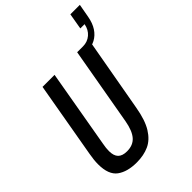

<svg xmlns="http://www.w3.org/2000/svg" viewBox="-250 -988 1117 1117"><g transform="rotate(-45 308.5 -429.5)"><path d="M203 12Q126 12 81 -21Q36 -54 36 -140Q36 -157 38 -176.5Q40 -196 44 -218L126 -687H225L141 -205Q138 -189 136.5 -175.5Q135 -162 135 -150Q135 -111 153 -92.5Q171 -74 209 -74Q259 -74 286.5 -105.5Q314 -137 326 -204L411 -687H510L426 -216Q411 -128 380 -78Q349 -28 305 -8Q261 12 203 12ZM453 -650 459 -687Q496 -687 523 -710Q550 -733 557 -772H522L539 -871H617L602 -788Q594 -743 574 -712.5Q554 -682 524 -666Q494 -650 453 -650Z"/></g></svg>

Font: Archivo ExtraCondensed Medium
Style: Italic
Weight: 500
Width: 2
Italic angle: -10°
Designer: Hector Gatti
Foundry: Omnibus-Type
Version: Version 2.001